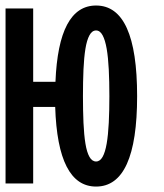

<svg xmlns="http://www.w3.org/2000/svg" viewBox="-30 -668 596 699"><path d="M-9.8 -637.2H90.8V-370.1H171.9Q183.1 -647.9 319.8 -647.9Q469.2 -647.9 469.2 -317.9Q469.2 11.2 319.8 11.2Q180.2 11.2 170.9 -278.8H90.8V0H-9.8ZM272 -317.9Q272 -265.1 273.9 -220.9Q275.9 -176.8 281 -145.3Q286.1 -113.8 295.7 -96.9Q305.2 -80.1 319.8 -80.1Q334 -80.1 343.5 -96.9Q353 -113.8 358.4 -145.3Q363.8 -176.8 366 -220.9Q368.2 -265.1 368.2 -317.9Q368.2 -371.1 366 -415Q363.8 -459 358.4 -490.5Q353 -522 343.5 -539.6Q334 -557.1 319.8 -557.1Q305.2 -557.1 295.7 -539.6Q286.1 -522 281 -490.5Q275.9 -459 273.9 -415Q272 -371.1 272 -317.9Z"/></svg>

Font: Anonymous Pro
Style: Bold
Weight: 700
Monospace: yes
Designer: Mark Simonson
Version: Version 1.003